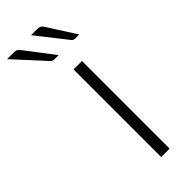

<svg xmlns="http://www.w3.org/2000/svg" viewBox="-310 -744 771 771"><g transform="rotate(-45 75.5 -358.0)"><path d="M0 0ZM135.5 -497.5V0H87.5V-497.5ZM97.5 -715.5Q109.5 -715.5 115.5 -712Q121.5 -708.5 127 -699.5L203 -580.5H182Q176 -580.5 171.5 -582.2Q167 -584 163.5 -589L64 -715.5ZM-34.5 -715.5Q-22.5 -715.5 -17 -711.8Q-11.5 -708 -5 -699.5L86 -580.5H62.5Q56.5 -580.5 52.2 -582.2Q48 -584 44 -589L-72 -715.5Z"/></g></svg>

Font: Lato Light
Style: Regular
Weight: 300
Designer: Lukasz Dziedzic
Foundry: tyPoland Lukasz Dziedzic
Version: Version 2.007; 2014-02-27